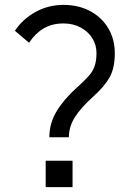

<svg xmlns="http://www.w3.org/2000/svg" viewBox="-20 -766 540 786"><path d="M262 -204H182Q182 -261 211.5 -310Q241 -359 296 -409L300 -412Q331 -441 345 -457Q359 -473 367 -494.5Q375 -516 375 -549Q375 -581 358.5 -608.5Q342 -636 311 -653Q280 -670 240 -670Q193 -670 158.5 -649.5Q124 -629 99 -591L41 -640Q73 -688 125.5 -717Q178 -746 240 -746Q302 -746 350 -720Q398 -694 424 -649Q450 -604 450 -549Q450 -487 428.5 -449Q407 -411 360 -369Q310 -324 286 -285.5Q262 -247 262 -204ZM167 -108H277V0H167Z"/></svg>

Font: Kreadon
Style: Regular
Weight: 400
Designer: kohakuno
Foundry: StudioGnu
Version: Version 1.000;Glyphs 3.1.2 (3151)